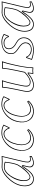

<svg xmlns="http://www.w3.org/2000/svg" viewBox="1066 -1545 489 2661"><g transform="rotate(-90 1310.5 -214.5)"><path d="M408.2 -138.2Q400.4 -104 399.9 -74.2Q401.4 -43.5 429.2 -42Q451.7 -42.5 477.1 -48.8L479 -45.9V-20Q420.4 9.8 383.8 9.8Q335 9.8 324.2 -25.9Q321.8 -34.2 321.8 -43Q322.3 -63 329.1 -89.8L341.8 -142.1L339.8 -144Q273.9 -45.9 235.8 -17.1Q200.7 9.8 162.1 9.8Q71.3 9.8 61 -93.8Q60.1 -105.5 60.1 -117.2Q60.1 -224.6 149.9 -329.1Q221.2 -411.6 293.9 -431.6Q310.1 -436 323.2 -436Q377 -436 402.8 -433.1Q414.1 -432.6 479 -436ZM353 -219.2Q377.9 -283.2 388.2 -384.8Q362.3 -394.5 326.2 -395Q263.2 -395 204.1 -309.6Q146 -217.3 142.1 -132.8Q143.1 -48.8 189 -47.9Q219.2 -47.9 280.3 -116.7Q323.7 -166 353 -219.2ZM398.4 -140.1 466.3 -425.3Q412.6 -421.4 401.9 -422.9Q374 -425.8 323.2 -425.8Q265.1 -425.8 189 -354.5Q98.6 -269.5 75.7 -168Q69.8 -141.1 69.8 -117.2Q71.8 -1.5 162.1 0Q218.3 0 277.3 -73.7Q298.3 -100.1 331.5 -149.4L338.4 -159.7L353 -145L338.9 -87.4Q332 -60.1 332 -43Q336.9 -2.4 383.8 0Q418.9 -0.5 469.2 -25.9V-36.6Q446.8 -32.2 429.2 -32.2Q398.4 -32.2 391.1 -61.5Q389.6 -67.9 390.1 -74.2Q390.6 -106 398.4 -140.1ZM362.3 -215.3 361.8 -214.4Q311.5 -121.6 244.6 -66.4Q210 -38.6 189 -38.1Q132.3 -40 131.8 -132.8Q131.8 -216.8 188 -304.7Q246.6 -397 315.9 -404.3Q321.3 -404.8 326.2 -404.8Q365.7 -404.3 391.6 -394L398.9 -391.6L397.9 -383.8Q387.2 -280.3 362.3 -215.3Z M787.6 -398.9Q727.5 -398.9 683.6 -323.2Q658.7 -279.8 646.5 -223.1Q621.6 -107.4 674.8 -60.1Q698.2 -40.5 729.5 -40Q785.6 -41 835.4 -82H838.9L851.6 -61Q785.6 9.8 704.6 9.8Q611.8 9.8 571.8 -64Q538.6 -127 557.6 -217.8Q581.5 -330.1 674.3 -395.5Q736.3 -438.5 797.9 -439Q868.7 -438.5 910.6 -411.1L912.6 -408.2L873.5 -326.2L862.8 -325.2Q838.9 -397.9 787.6 -398.9ZM787.6 -409.2Q842.3 -407.7 868.7 -338.9L900.4 -405.8Q858.9 -428.7 797.9 -429.2Q721.2 -429.2 651.4 -363.8Q586.4 -302.2 567.4 -215.8Q541 -93.3 607.4 -34.2Q633.8 -11.7 668.9 -3.4Q686.5 0 704.6 0Q779.3 -1 838.9 -62.5L835 -68.8Q784.7 -30.3 729.5 -29.8Q665.5 -29.8 640.6 -93.8Q629.4 -123 629.4 -159.7Q629.9 -190.4 636.7 -225.1Q661.6 -343.8 729 -389.6Q757.8 -408.7 787.6 -409.2Z M1182.1 -398.9Q1122.1 -398.9 1078.1 -323.2Q1053.2 -279.8 1041 -223.1Q1016.1 -107.4 1069.3 -60.1Q1092.8 -40.5 1124 -40Q1180.2 -41 1230 -82H1233.4L1246.1 -61Q1180.2 9.8 1099.1 9.8Q1006.3 9.8 966.3 -64Q933.1 -127 952.1 -217.8Q976.1 -330.1 1068.8 -395.5Q1130.9 -438.5 1192.4 -439Q1263.2 -438.5 1305.2 -411.1L1307.1 -408.2L1268.1 -326.2L1257.3 -325.2Q1233.4 -397.9 1182.1 -398.9ZM1182.1 -409.2Q1236.8 -407.7 1263.2 -338.9L1294.9 -405.8Q1253.4 -428.7 1192.4 -429.2Q1115.7 -429.2 1045.9 -363.8Q981 -302.2 961.9 -215.8Q935.5 -93.3 1002 -34.2Q1028.3 -11.7 1063.5 -3.4Q1081.1 0 1099.1 0Q1173.8 -1 1233.4 -62.5L1229.5 -68.8Q1179.2 -30.3 1124 -29.8Q1060.1 -29.8 1035.2 -93.8Q1023.9 -123 1023.9 -159.7Q1024.4 -190.4 1031.2 -225.1Q1056.2 -343.8 1123.5 -389.6Q1152.3 -408.7 1182.1 -409.2Z M1623.5 -64Q1538.1 9.8 1464.4 9.8Q1370.1 9.8 1368.7 -79.1Q1368.7 -101.1 1373.5 -126L1399.4 -249Q1424.3 -366.2 1427.7 -429.2L1430.7 -432.1Q1432.6 -432.1 1478 -429.2L1527.3 -432.1L1527.8 -429.2Q1504.9 -368.7 1479.5 -249L1458.5 -149.9Q1440.9 -67.4 1470.7 -51.3Q1483.9 -44.9 1507.3 -44.9Q1557.1 -45.4 1634.8 -119.1L1662.6 -249Q1687.5 -366.2 1690.9 -429.2L1693.4 -432.1Q1695.3 -432.1 1740.7 -429.2L1790.5 -432.1L1791 -429.2Q1768.1 -368.7 1742.7 -249L1730.5 -191.9Q1709 -90.3 1706.5 0L1704.1 2.9Q1685.1 0 1660.2 0Q1647.9 0 1625 2.9Q1616.2 2.9 1616.7 0L1625.5 -64ZM1616.7 -71.8 1619.6 -74.2H1636.7L1627.9 -7.3Q1648.4 -9.8 1660.2 -9.8Q1679.2 -9.8 1696.8 -7.8Q1700.7 -98.6 1720.7 -193.8L1732.9 -251Q1756.8 -364.3 1776.9 -420.4Q1759.8 -418.9 1740.7 -418.9Q1716.8 -418.9 1700.2 -420.9Q1695.8 -358.4 1672.4 -247.1L1644 -113.8L1642.1 -111.8Q1560.5 -35.6 1507.3 -35.2Q1443.4 -35.2 1441.4 -90.8Q1441.4 -93.3 1441.4 -95.2Q1441.9 -118.2 1448.7 -151.9L1469.7 -251Q1493.7 -364.3 1514.2 -420.4Q1497.1 -418.9 1478 -418.9Q1454.1 -418.9 1437.5 -420.9Q1433.1 -358.9 1409.2 -247.1L1383.3 -124Q1362.3 -19 1437 -2.4Q1450.2 0 1464.4 0Q1535.6 -1.5 1616.7 -71.8Z M1838.9 -96.2 1853 -97.2Q1866.2 -52.7 1919.9 -35.6Q1938 -30.3 1955.1 -29.8Q2013.2 -29.8 2034.7 -71.8Q2043 -88.9 2043 -108.4Q2041.5 -153.3 1977.5 -193.8Q1916 -232.9 1899.9 -265.1Q1892.1 -281.7 1892.1 -303.2Q1892.1 -395 1986.3 -426.8Q2022.5 -438.5 2062.5 -439Q2118.2 -438.5 2168.9 -407.2L2170.4 -403.8L2142.1 -336.9L2128.9 -335.9Q2118.2 -378.9 2077.6 -394Q2063 -398.9 2046.9 -398.9Q1987.3 -398.9 1973.1 -357.9Q1969.7 -347.7 1969.7 -336.9Q1969.7 -283.2 2031.2 -247.6Q2039.1 -243.2 2046.9 -238.8Q2122.1 -199.2 2122.6 -129.9Q2122.6 -51.8 2051.8 -13.7Q2007.8 9.8 1948.2 9.8Q1877.4 9.3 1811 -17.1ZM1846.2 -86.4 1823.7 -22.9Q1885.7 -0.5 1948.2 0Q2024.4 0 2068.6 -36.6Q2112.8 -73.2 2112.8 -129.9Q2111.3 -193.8 2042.5 -230Q1974.6 -264.6 1962.9 -311Q1960 -323.7 1959.5 -336.9Q1959.5 -390.6 2016.1 -405.3Q2031.2 -409.2 2046.9 -409.2Q2106 -409.2 2131.8 -356.4Q2134.3 -351.6 2135.7 -347.7L2158.2 -401.9Q2111.8 -428.7 2062.5 -429.2Q1969.7 -429.2 1926.8 -377Q1902.3 -346.2 1901.9 -303.2Q1902.3 -282.7 1908.7 -269.5Q1924.3 -239.3 1982.9 -202.6Q2052.2 -158.2 2053.2 -108.4Q2053.2 -45.9 1993.2 -25.9Q1974.6 -20 1955.1 -20Q1898.9 -20 1863.3 -59.6Q1852.1 -72.3 1846.2 -86.4Z M2550.3 -138.2Q2542.5 -104 2542 -74.2Q2543.5 -43.5 2571.3 -42Q2593.8 -42.5 2619.1 -48.8L2621.1 -45.9V-20Q2562.5 9.8 2525.9 9.8Q2477.1 9.8 2466.3 -25.9Q2463.9 -34.2 2463.9 -43Q2464.4 -63 2471.2 -89.8L2483.9 -142.1L2481.9 -144Q2416 -45.9 2377.9 -17.1Q2342.8 9.8 2304.2 9.8Q2213.4 9.8 2203.1 -93.8Q2202.1 -105.5 2202.1 -117.2Q2202.1 -224.6 2292 -329.1Q2363.3 -411.6 2436 -431.6Q2452.1 -436 2465.3 -436Q2519 -436 2544.9 -433.1Q2556.2 -432.6 2621.1 -436ZM2495.1 -219.2Q2520 -283.2 2530.3 -384.8Q2504.4 -394.5 2468.3 -395Q2405.3 -395 2346.2 -309.6Q2288.1 -217.3 2284.2 -132.8Q2285.2 -48.8 2331.1 -47.9Q2361.3 -47.9 2422.4 -116.7Q2465.8 -166 2495.1 -219.2ZM2540.5 -140.1 2608.4 -425.3Q2554.7 -421.4 2543.9 -422.9Q2516.1 -425.8 2465.3 -425.8Q2407.2 -425.8 2331.1 -354.5Q2240.7 -269.5 2217.8 -168Q2211.9 -141.1 2211.9 -117.2Q2213.9 -1.5 2304.2 0Q2360.4 0 2419.4 -73.7Q2440.4 -100.1 2473.6 -149.4L2480.5 -159.7L2495.1 -145L2481 -87.4Q2474.1 -60.1 2474.1 -43Q2479 -2.4 2525.9 0Q2561 -0.5 2611.3 -25.9V-36.6Q2588.9 -32.2 2571.3 -32.2Q2540.5 -32.2 2533.2 -61.5Q2531.7 -67.9 2532.2 -74.2Q2532.7 -106 2540.5 -140.1ZM2504.4 -215.3 2503.9 -214.4Q2453.6 -121.6 2386.7 -66.4Q2352.1 -38.6 2331.1 -38.1Q2274.4 -40 2273.9 -132.8Q2273.9 -216.8 2330.1 -304.7Q2388.7 -397 2458 -404.3Q2463.4 -404.8 2468.3 -404.8Q2507.8 -404.3 2533.7 -394L2541 -391.6L2540 -383.8Q2529.3 -280.3 2504.4 -215.3Z"/></g></svg>

Font: Linux Biolinum Outline O
Style: Italic
Weight: 400
Italic angle: -12°
Designer: Philipp H. Poll
Foundry: Philipp H. Poll
Version: Version 0.6.2